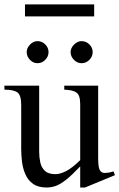

<svg xmlns="http://www.w3.org/2000/svg" viewBox="-20 -836 541 871"><path d="M501.5 -41.5 365.7 14.6H343.8V-81.1Q306.2 -41.5 280.3 -21Q254.4 -0.5 233.9 7.1Q213.4 14.6 191.9 14.6Q152.8 14.6 129.6 -2.2Q106.4 -19 95 -45.7Q83.5 -72.3 79.8 -102.5Q76.2 -132.8 76.2 -159.7V-359.9Q76.2 -403.8 59.3 -416.5Q42.5 -429.2 0 -429.2V-447.3H157.7V-147.9Q157.7 -122.6 162.8 -99.1Q168 -75.7 183.8 -60.8Q199.7 -45.9 231.9 -45.9Q251.5 -45.9 278.6 -59.1Q305.7 -72.3 343.8 -109.4V-363.8Q343.8 -404.3 326.7 -416.3Q309.6 -428.2 271.5 -429.2V-447.3H425.3V-118.7Q425.3 -78.6 432.4 -64.9Q439.5 -51.3 455.6 -51.3Q462.4 -51.3 473.1 -53Q483.9 -54.7 494.6 -58.6ZM400.4 -599.6Q400.4 -579.6 385.5 -564.5Q370.6 -549.3 350.1 -549.3Q330.1 -549.3 315.2 -564.7Q300.3 -580.1 300.3 -599.6Q300.3 -618.2 315.9 -633.8Q331.5 -649.4 350.1 -649.4Q370.6 -649.4 385.5 -634.5Q400.4 -619.6 400.4 -599.6ZM200.2 -599.6Q200.2 -579.6 185.3 -564.5Q170.4 -549.3 149.9 -549.3Q130.4 -549.3 115.7 -564.7Q101.1 -580.1 101.1 -599.6Q101.1 -618.2 116.2 -633.8Q131.3 -649.4 149.9 -649.4Q170.4 -649.4 185.3 -634.5Q200.2 -619.6 200.2 -599.6ZM407.2 -761.7H93.3V-815.9H407.2Z"/></svg>

Font: BabelStone Roman
Style: Regular
Weight: 400
Designer: Walt Agee, Victor Gaultney, Peter Martin, Debbi Hosken, Becca Hirsbrunner (SIL); Andrew West (BabelStone)
Foundry: BabelStone
Version: Version 16.000